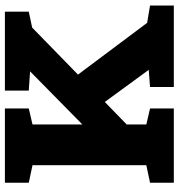

<svg xmlns="http://www.w3.org/2000/svg" viewBox="8 -760 751 808"><g transform="rotate(-90 384.0 -355.5)"><path d="M474.6 -403.3 692.4 -112.3 765.1 -100.1V0H422.4V-100.1L493.7 -105.5H494.6L359.4 -290.5L264.6 -198.2V-115.7L332 -100.1V0H19.5V-100.1L93.3 -115.7V-594.7L19.5 -610.4V-710.9H332V-610.4L264.6 -594.7V-384.8L487.3 -604L487.8 -605L407.2 -610.4V-710.9H739.3V-610.4L672.4 -596.2Z"/></g></svg>

Font: Hanuman Black
Style: Regular
Weight: 900
Designer: Danh Hong
Version: Version 8.002; ttfautohint (v1.8.3)